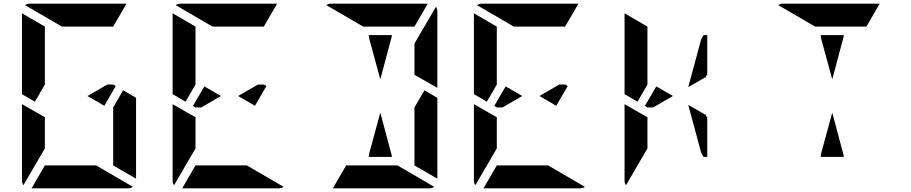

<svg xmlns="http://www.w3.org/2000/svg" viewBox="-20 -1020 4936 1040"><path d="M647 -531 717 -490V-52L593 -124V-138V-170V-302V-396V-438ZM223 -302V-216L107 -17Q99 -28 99 -41V-456L158 -422L186 -406L223 -385ZM169 -469 99 -510V-948L223 -876V-698V-590V-562ZM315 -876 116 -992Q127 -1000 140 -1000H346H470H665L593 -876H554H470H346ZM501 -124 700 -8Q689 0 676 0H470H346H151L223 -124H262H346H470ZM607 -554 545 -447 454 -500 561 -562H593Z M1087 -552 1177 -500 1070 -438H1039L1025 -446ZM1039 -302V-216L923 -17Q915 -28 915 -41V-456L974 -422L1002 -406L1039 -385ZM985 -469 915 -510V-948L1039 -876V-698V-590V-562ZM1131 -876 932 -992Q943 -1000 956 -1000H1162H1286H1481L1409 -876H1370H1286H1162ZM1317 -124 1516 -8Q1505 0 1492 0H1286H1162H967L1039 -124H1078H1162H1286ZM1423 -554 1361 -447 1270 -500 1377 -562H1409Z M2225 -698V-784L2341 -983Q2349 -972 2349 -959V-544L2225 -615ZM2279 -531 2349 -490V-52L2225 -124V-138V-170V-302V-396V-438ZM1978 -818V-830H2102V-822L2040 -590ZM1947 -876 1748 -992Q1759 -1000 1772 -1000H1978H2102H2297L2225 -876H2186H2102H1978ZM2102 -178V-170H1978V-182L2040 -410ZM2133 -124 2332 -8Q2321 0 2308 0H2102H1978H1783L1855 -124H1894H1978H2102Z M2719 -552 2809 -500 2702 -438H2671L2657 -446ZM2671 -302V-216L2555 -17Q2547 -28 2547 -41V-456L2606 -422L2634 -406L2671 -385ZM2617 -469 2547 -510V-948L2671 -876V-698V-590V-562ZM2763 -876 2564 -992Q2575 -1000 2588 -1000H2794H2918H3113L3041 -876H3002H2918H2794ZM2949 -124 3148 -8Q3137 0 3124 0H2918H2794H2599L2671 -124H2710H2794H2918ZM3055 -554 2993 -447 2902 -500 3009 -562H3041Z M3811 -383V-170H3791L3778 -193L3708 -452L3802 -398ZM3535 -552 3625 -500 3518 -438H3487L3473 -446ZM3487 -302V-216L3371 -17Q3363 -28 3363 -41V-456L3422 -422L3450 -406L3487 -385ZM3433 -469 3363 -510V-948L3487 -876V-698V-590V-562ZM3708 -548 3778 -807 3791 -830H3811V-617L3802 -602Z M4426 -818V-830H4550V-822L4488 -590ZM4395 -876 4196 -992Q4207 -1000 4220 -1000H4426H4550H4745L4673 -876H4634H4550H4426ZM4550 -178V-170H4426V-182L4488 -410Z"/></svg>

Font: DSEG14 Modern Mini
Style: Bold
Weight: 700
Designer: Keshikan(Twitter:@keshinomi_88pro)
Version: Version 0.46